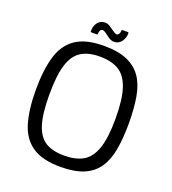

<svg xmlns="http://www.w3.org/2000/svg" viewBox="-144 -903 915 1019"><g transform="rotate(20 314.0 -393.5)"><path d="M51 -334Q51 -445 73.5 -521.5Q96 -598 153 -637Q210 -676 313 -676Q393 -676 444.5 -653.5Q496 -631 525 -588Q554 -545 565 -481Q576 -417 576 -334Q576 -251 565 -187.5Q554 -124 525 -80.5Q496 -37 444.5 -15Q393 7 313 7Q210 7 153 -32Q96 -71 73.5 -147Q51 -223 51 -334ZM127 -334Q127 -225 146.5 -164.5Q166 -104 206.5 -80Q247 -56 311 -56Q376 -56 417.5 -80Q459 -104 480 -164Q501 -224 501 -334Q501 -444 480 -505Q459 -566 417.5 -590.5Q376 -615 311 -615Q247 -615 206.5 -590Q166 -565 146.5 -504.5Q127 -444 127 -334ZM224 -720Q219 -720 219 -725Q219 -756 234.5 -775Q250 -794 276 -794Q290 -794 304.5 -784.5Q319 -775 332 -765.5Q345 -756 354 -756Q360 -756 365 -763.5Q370 -771 370 -781Q370 -788 374 -788H405Q410 -788 410 -782Q410 -756 394.5 -735Q379 -714 354 -714Q337 -714 322.5 -724Q308 -734 296.5 -743Q285 -752 276 -752Q268 -752 263.5 -744.5Q259 -737 259 -726Q259 -720 254 -720Z"/></g></svg>

Font: Glory
Style: Regular
Weight: 400
Designer: Robert Leuschke
Foundry: Robert Leuschke
Version: Version 1.011